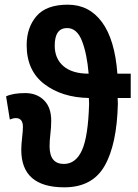

<svg xmlns="http://www.w3.org/2000/svg" viewBox="-20 -791 590 821"><path d="M359 -476Q289 -476 251.5 -508Q214 -540 214 -596Q214 -671 267 -671Q309 -671 330.5 -616Q352 -561 359 -476ZM94 -598Q94 -489 169.5 -431.5Q245 -374 360 -372Q360 -366 360.5 -360Q361 -354 361 -347Q357 -207 330.5 -148.5Q304 -90 253 -90Q192 -90 192 -166Q192 -190 195.5 -218.5Q199 -247 199 -275Q199 -332 168 -362.5Q137 -393 88 -393Q36 -393 6 -379L22 -280Q36 -286 48 -286Q78 -286 78 -248Q78 -232 74.5 -202Q71 -172 71 -150Q71 10 255 10Q375 10 427.5 -82Q480 -174 484 -348Q484 -356 483 -372H539V-476H482Q471 -622 416 -696.5Q361 -771 270 -771Q178 -771 136 -722Q94 -673 94 -598Z"/></svg>

Font: Noto Sans UI Condensed
Style: Bold
Weight: 700
Width: 3
Designer: Monotype Design Team
Foundry: Monotype Imaging Inc.
Version: 1.001